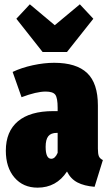

<svg xmlns="http://www.w3.org/2000/svg" viewBox="-20 -843 500 883"><path d="M288.1 -604H175.8L55.2 -756.8L117.2 -823.2L231.9 -727.1L347.2 -823.2L409.2 -756.8ZM430.2 -159.2Q430.2 -135.3 434.8 -124.3Q439.5 -113.3 453.1 -106.9L415 16.1Q367.2 12.2 336.2 -3.9Q305.2 -20 288.1 -54.2Q239.3 20 152.8 20Q86.4 20 46.6 -26.4Q6.8 -72.8 6.8 -149.9Q6.8 -238.3 62.5 -285.2Q118.2 -332 225.1 -332H245.1V-347.2Q245.1 -392.6 234.4 -407.2Q223.6 -421.9 189.9 -421.9Q147.9 -421.9 79.1 -396L38.1 -512.2Q79.1 -531.7 131.1 -543Q183.1 -554.2 229 -554.2Q331.1 -554.2 380.6 -507.3Q430.2 -460.4 430.2 -357.9ZM215.8 -112.8Q233.4 -112.8 245.1 -140.1V-231.9H241.2Q214.4 -231.9 202.1 -216.6Q189.9 -201.2 189.9 -168Q189.9 -112.8 215.8 -112.8Z"/></svg>

Font: Fira Sans Compressed Heavy
Style: Regular
Weight: 900
Width: 1
Designer: Carrois Corporate & Edenspiekermann AG
Foundry: Carrois Corporate GbR & Edenspiekermann AG
Version: Version 4.203;PS 004.203;hotconv 1.0.88;makeotf.lib2.5.64775